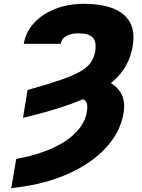

<svg xmlns="http://www.w3.org/2000/svg" viewBox="-20 -757 733 990"><path d="M98.6 -149.4 122.1 -293Q224.1 -321.3 289.6 -343.8Q355 -366.2 392.6 -387.7Q430.2 -409.2 447.5 -433.8Q464.8 -458.5 470.7 -491.2Q479 -542 458 -563.7Q437 -585.4 386.7 -585Q359.4 -585.4 339.4 -578.9Q319.3 -572.3 307.6 -560.3Q295.9 -548.3 293 -531.2H102.5Q112.8 -591.8 155.3 -638.2Q197.8 -684.6 264.2 -710.9Q330.6 -737.3 412.1 -737.3Q501.5 -737.3 562.3 -713.9Q623 -690.4 649.9 -642.1Q676.8 -593.8 664.1 -518.6Q653.3 -453.6 618.2 -400.4Q583 -347.2 517.1 -303.2Q451.2 -259.3 348.1 -221.7Q245.1 -184.1 98.6 -149.4ZM345.7 -246.1 382.8 -358.4Q462.4 -364.7 518.8 -344Q575.2 -323.2 601.6 -280Q627.9 -236.8 617.2 -174.8Q605 -99.1 557.4 -33.4Q509.8 32.2 433.3 83.5Q356.9 134.8 256.6 168Q156.2 201.2 38.1 212.9L63.5 62.5Q142.1 48.3 205.8 25.1Q269.5 2 316.7 -29.3Q363.8 -60.5 392.1 -98.4Q420.4 -136.2 427.7 -178.7Q435.5 -226.1 417.7 -239.7Q399.9 -253.4 345.7 -246.1Z"/></svg>

Font: Inter 18pt Black
Style: Italic
Weight: 900
Italic angle: -9.3988°
Designer: Rasmus Andersson
Foundry: rsms
Version: Version 4.001;git-66647c0bb